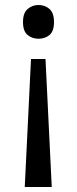

<svg xmlns="http://www.w3.org/2000/svg" viewBox="-20 -566 309 768"><path d="M196 -478Q196 -441 178 -426Q160 -411 134 -411Q109 -411 90.5 -426Q72 -441 72 -478Q72 -514 90.5 -530Q109 -546 134 -546Q160 -546 178 -530Q196 -514 196 -478ZM104 -330H162L187 182H79Z"/></svg>

Font: Noto IKEA Arabic
Style: Regular
Weight: 400
Designer: Monotype Design Team
Foundry: Monotype Imaging Inc.
Version: Version 1.200